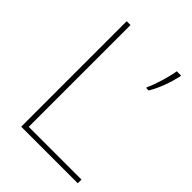

<svg xmlns="http://www.w3.org/2000/svg" viewBox="-207 -817 919 919"><g transform="rotate(45 253.0 -357.0)"><path d="M103 0H486V-25H129V-714H103ZM471 -708V-714H442C436 -671 411 -590 395 -560V-554H412C440 -601 459 -656 471 -708Z"/></g></svg>

Font: Noto Sans Arabic UI Th
Style: Regular
Weight: 100
Designer: Monotype Design Team, Nadine Chahine and Nizar Qandah
Foundry: Monotype Imaging Inc.
Version: Version 2.010